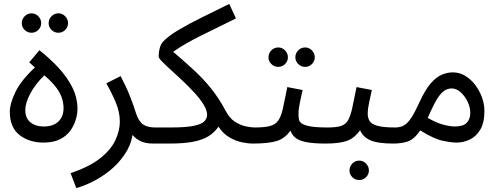

<svg xmlns="http://www.w3.org/2000/svg" viewBox="-20 -727 2550 979"><path d="M202 0Q129 0 79.5 -38.5Q30 -77 30 -158Q30 -198 58.5 -257.5Q87 -317 158 -383L129 -409L181 -471Q233 -430 277 -383Q321 -336 348 -283Q375 -230 375 -171Q375 -148 367 -119Q359 -90 340 -62.5Q321 -35 287 -17.5Q253 0 202 0ZM202 -82Q252 -82 278 -107.5Q304 -133 304 -175Q304 -198 297 -223Q290 -248 269 -277.5Q248 -307 206 -343Q160 -298 134.5 -250Q109 -202 109 -166Q109 -124 135.5 -103Q162 -82 202 -82ZM278 -560Q257 -560 242.5 -574.5Q228 -589 228 -609Q228 -629 242.5 -644Q257 -659 278 -659Q298 -659 312.5 -644Q327 -629 327 -609Q327 -589 312.5 -574.5Q298 -560 278 -560ZM141 -560Q120 -560 105.5 -574.5Q91 -589 91 -609Q91 -629 105.5 -644Q120 -659 141 -659Q161 -659 175.5 -644Q190 -629 190 -609Q190 -589 175.5 -574.5Q161 -560 141 -560Z M369 232 340 156Q437 123 491.5 79.5Q546 36 568.5 -12.5Q591 -61 591 -107Q591 -156 569.5 -206.5Q548 -257 522 -302L595 -339Q623 -286 642.5 -237Q662 -188 673 -151Q687 -108 709.5 -92.5Q732 -77 771 -77Q792 -77 801.5 -65.5Q811 -54 811 -38Q811 -22 797 -8.5Q783 5 761 5Q723 5 697.5 -7Q672 -19 656 -39Q646 17 614 63Q582 109 539 143.5Q496 178 451 200Q406 222 369 232Z M761 5 771 -77H848Q931 -77 971 -86Q1011 -95 1023.5 -110Q1036 -125 1036 -141Q1036 -165 1018 -194Q1000 -223 972 -253.5Q944 -284 912.5 -314Q881 -344 853 -369Q825 -394 807 -412.5Q789 -431 789 -439Q789 -462 794.5 -482Q800 -502 810 -513Q836 -542 889 -573.5Q942 -605 1010 -638.5Q1078 -672 1149 -707L1183 -633Q1095 -589 1010.5 -548Q926 -507 863 -463Q918 -416 966 -372Q1014 -328 1055 -277.5Q1096 -227 1130 -163Q1150 -124 1178.5 -106Q1207 -88 1234.5 -82.5Q1262 -77 1279 -77Q1300 -77 1309.5 -65.5Q1319 -54 1319 -38Q1319 -22 1305 -8.5Q1291 5 1269 5Q1245 5 1213.5 -1.5Q1182 -8 1150 -26.5Q1118 -45 1094 -81Q1074 -52 1044 -33Q1014 -14 966 -4.5Q918 5 844 5Z M1269 5 1279 -77Q1329 -77 1357 -84.5Q1385 -92 1399.5 -113.5Q1414 -135 1423 -176Q1432 -217 1445 -283L1523 -268Q1517 -241 1509.5 -206Q1502 -171 1502 -147Q1502 -132 1504 -119Q1506 -106 1519 -97Q1532 -88 1563 -82.5Q1594 -77 1652 -77Q1673 -77 1682.5 -65.5Q1692 -54 1692 -38Q1692 -22 1678 -8.5Q1664 5 1642 5Q1577 5 1540.5 -2.5Q1504 -10 1486.5 -24.5Q1469 -39 1461 -61Q1432 -20 1389.5 -7.5Q1347 5 1269 5ZM1536 -386Q1515 -386 1500.5 -400.5Q1486 -415 1486 -435Q1486 -455 1500.5 -470Q1515 -485 1536 -485Q1556 -485 1570.5 -470Q1585 -455 1585 -435Q1585 -415 1570.5 -400.5Q1556 -386 1536 -386ZM1399 -386Q1378 -386 1363.5 -400.5Q1349 -415 1349 -435Q1349 -455 1363.5 -470Q1378 -485 1399 -485Q1419 -485 1433.5 -470Q1448 -455 1448 -435Q1448 -415 1433.5 -400.5Q1419 -386 1399 -386Z M1642 5 1652 -77Q1694 -77 1718 -84.5Q1742 -92 1754.5 -113.5Q1767 -135 1776 -176Q1785 -217 1798 -283L1876 -268Q1870 -241 1862.5 -206Q1855 -171 1855 -147Q1855 -127 1864 -111Q1873 -95 1903 -86Q1933 -77 1995 -77Q2016 -77 2025.5 -65.5Q2035 -54 2035 -38Q2035 -22 2021 -8.5Q2007 5 1985 5Q1906 5 1868 -12Q1830 -29 1816 -63Q1786 -21 1747 -8Q1708 5 1642 5ZM1812 191Q1791 191 1776.5 176.5Q1762 162 1762 142Q1762 122 1776.5 107Q1791 92 1812 92Q1832 92 1846.5 107Q1861 122 1861 142Q1861 162 1846.5 176.5Q1832 191 1812 191Z M1985 5 1995 -77Q2023 -77 2042 -89Q2061 -101 2078.5 -128.5Q2096 -156 2118 -204Q2147 -268 2175.5 -301Q2204 -334 2232.5 -346Q2261 -358 2289 -358Q2323 -358 2352 -340.5Q2381 -323 2403 -294Q2425 -265 2437.5 -230.5Q2450 -196 2450 -162Q2450 -101 2429 -66Q2408 -31 2375.5 -15.5Q2343 0 2308 0Q2279 0 2234.5 -10Q2190 -20 2123 -62Q2091 -16 2059 -5.5Q2027 5 1985 5ZM2172 -151Q2166 -138 2161 -126Q2204 -101 2239.5 -91.5Q2275 -82 2299 -82Q2342 -82 2360 -101Q2378 -120 2378 -151Q2378 -180 2364 -209Q2350 -238 2328.5 -257Q2307 -276 2283 -276Q2265 -276 2248 -266Q2231 -256 2213 -229Q2195 -202 2172 -151Z"/></svg>

Font: Noto IKEA Arabic
Style: Regular
Weight: 400
Designer: Monotype Design Team
Foundry: Monotype Imaging Inc.
Version: Version 1.200